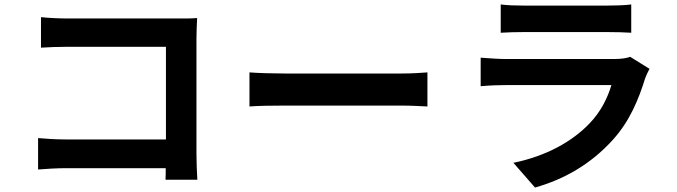

<svg xmlns="http://www.w3.org/2000/svg" viewBox="-20 -786 3040 862"><path d="M862 -96V-614C862 -643 864 -681 865 -705C854 -704 835 -703 815 -703H804C795 -703 786 -703 778 -703H284C250 -703 201 -705 164 -709V-572C192 -574 243 -576 285 -576H725V-160H274C229 -160 186 -163 151 -166V-25C184 -28 239 -31 278 -31H724C724 -12 724 5 723 21H866C864 -9 862 -61 862 -96Z M1899 -461C1873 -459 1831 -456 1784 -456H1258C1206 -456 1136 -458 1100 -461V-308C1137 -311 1201 -312 1258 -312H1784C1826 -312 1875 -309 1899 -308V-461Z M2814 -766C2786 -762 2739 -761 2708 -761H2330C2296 -761 2257 -762 2228 -766V-639C2258 -641 2298 -642 2330 -642H2706C2742 -642 2787 -641 2814 -639V-766ZM2732 -159C2807 -242 2847 -339 2877 -436C2881 -447 2889 -464 2896 -477L2809 -531C2795 -525 2769 -521 2737 -521H2252C2221 -521 2180 -524 2138 -527V-399C2180 -403 2228 -404 2252 -404H2725C2708 -347 2678 -284 2624 -229C2548 -151 2435 -86 2285 -55L2382 56C2510 20 2631 -47 2732 -159Z"/></svg>

Font: Glow Sans TC Normal
Style: Bold
Weight: 700
Designer: Ryoko NISHIZUKA (kana, bopomofo & ideographs); Paul D. Hunt (Latin, Greek & Cyrillic); Sandoll Communications, Soo-young
Version: Version 0.93